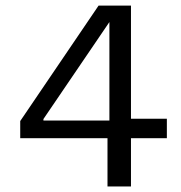

<svg xmlns="http://www.w3.org/2000/svg" viewBox="-20 -675 654 695"><path d="M53.2 -174.8V-236.8L336.9 -654.8H454.1V-245.1H584V-174.8H454.1V0H369.1V-174.8ZM376 -595.2 137.2 -244.1V-238.8H376Z"/></svg>

Font: IntelOne Mono
Style: Regular
Weight: 400
Designer: Fred Shallcrass
Foundry: Frere-Jones Type LLC
Version: Version 1.200;hotconv 1.1.0;makeotfexe 2.6.0;FJTRelease1.2